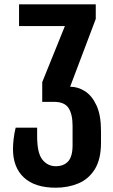

<svg xmlns="http://www.w3.org/2000/svg" viewBox="-20 -854 517 881"><path d="M173.8 -477.1 277.8 -734.4H67.4V-834H419.4V-767.1L301.8 -456.1Q337.9 -456.1 370.4 -435.1Q402.8 -414.1 423.1 -369.6Q443.4 -325.2 443.4 -254.4V-199.2Q443.4 -122.6 414.8 -77.1Q386.2 -31.7 339.1 -12.2Q292 7.3 235.8 7.3Q140.1 7.3 89.8 -39.3Q39.6 -85.9 39.6 -169.9Q39.6 -190.9 42.5 -216.1Q45.4 -241.2 51.8 -268.1H150.4V-229Q150.4 -150.9 174.8 -121.1Q199.2 -91.3 235.8 -91.3Q272 -91.3 292.5 -113.3Q313 -135.3 313 -188V-276.9Q313 -330.1 294.4 -358.4Q275.9 -386.7 227.1 -386.7H173.8Z"/></svg>

Font: Fjalla One
Style: Regular
Weight: 400
Designer: Irina Smirnova, Eben Sorkin
Foundry: Sorkin Type
Version: Version 1.002; ttfautohint (v1.8.4.7-5d5b);gftools[0.9.25]